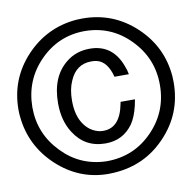

<svg xmlns="http://www.w3.org/2000/svg" viewBox="-97 -826 931 931"><g transform="rotate(-10 369.0 -360.0)"><path d="M543.9 -437H473.1Q453.1 -514.2 402.8 -526.9Q391.1 -529.8 375 -529.8Q299.8 -529.8 268.1 -454.1Q250 -414.1 250 -357.9Q250 -278.8 286.1 -233.9Q312 -200.2 354 -189.9Q365.2 -188 375 -188Q457 -188 479 -301.8L481 -312H551.8L545.9 -282.2Q533.2 -228 511.2 -195.8Q461.9 -126 375 -126Q273.9 -126 220.2 -210.9Q181.2 -271 181.2 -356.9Q181.2 -487.8 261.2 -551.8Q310.1 -591.8 377.9 -591.8Q498 -591.8 537.1 -462.9L538.1 -461.9Q541 -450.2 543.9 -437ZM369.1 -742.2Q520 -742.2 629.9 -639.2Q737.8 -538.1 750 -391.1Q751 -377 751 -360.8Q751 -206.1 645 -96.2Q542 12.2 389.2 21L363.8 22Q219.2 22 109.9 -80.1Q2.9 -181.2 -11.2 -324.2Q-13.2 -340.8 -13.2 -359.9Q-13.2 -511.2 89.8 -621.1Q191.9 -729 338.9 -741.2ZM369.1 -680.2Q240.2 -680.2 147.9 -586.9Q56.2 -494.1 55.2 -359.9Q55.2 -230 146 -136.2Q234.9 -43 365.2 -40Q500 -40 591.8 -134.8Q683.1 -228 683.1 -360.8Q683.1 -492.2 590.8 -585.9Q500 -679.2 369.1 -680.2Z"/></g></svg>

Font: SolaimanLipiNormal
Style: Normal
Weight: 400
Designer: Solaiman Karim
Version: Version 1.6.1 ; ttfautohint (v1.5.65-e2d9)